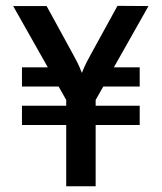

<svg xmlns="http://www.w3.org/2000/svg" viewBox="-20 -646 561 666"><path d="M209.7 0V-212.5H56.2V-279.2H209.7V-299.3L183.3 -345.8H56.2V-412.5H145.8L25.7 -625H141.7L229.9 -463.9Q238.9 -447.9 247.2 -431.6Q255.6 -415.3 263.9 -393.1Q272.9 -415.3 281.2 -431.6Q289.6 -447.9 298.6 -463.9L387.5 -625.7L495.1 -625L375 -412.5H464.6V-345.8H338.2L311.8 -299.3V-279.2H464.6V-212.5H311.8V0Z"/></svg>

Font: Afacad Flux Medium
Style: Regular
Weight: 500
Designer: Kristian Moeller
Foundry: Dicotype
Version: Version 1.100